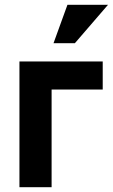

<svg xmlns="http://www.w3.org/2000/svg" viewBox="-20 -780 470 800"><path d="M61 0V-524H408V-407H195V0ZM292 -600H203L261 -760H430Z"/></svg>

Font: Rising Sun
Style: Bold
Weight: 700
Designer: Matt McInerney, Pablo Impallari, Rodrigo Fuenzalida (Raleway font), Stephen Hutchings (Greek), Cristiano Sobral (main ch
Foundry: The Rising Sun Project Authors
Version: Version 4.327; ttfautohint (v1.8.4.7-5d5b-dirty)